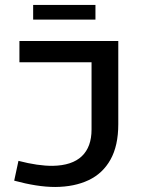

<svg xmlns="http://www.w3.org/2000/svg" viewBox="-20 -743 582 772"><path d="M202.1 8.8Q165 8.8 123.5 2.2Q82 -4.4 37.1 -16.6L54.2 -96.2Q133.3 -75.7 191.9 -76.2Q270 -77.6 309.1 -115Q348.1 -152.3 348.1 -222.2V-492.7H58.1V-578.1H455.6V-243.7Q455.6 -157.2 424.3 -101.3Q393.1 -45.4 336.2 -18.6Q279.3 8.3 202.1 8.8ZM113.3 -664.1V-723.1H363.8V-664.1Z"/></svg>

Font: Heebo Medium
Style: Regular
Weight: 500
Designer: Oded Ezer
Foundry: Ezer Type House
Version: Version 3.100